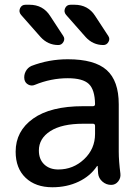

<svg xmlns="http://www.w3.org/2000/svg" viewBox="-20 -780 590 810"><path d="M104 -760Q162 -760 192 -712L247 -628Q255 -616 247.5 -603Q240 -590 226 -590Q182 -590 151 -624L69 -717Q58 -730 64.5 -745Q71 -760 88 -760ZM294 -760Q352 -760 382 -712L437 -628Q445 -616 437.5 -603Q430 -590 416 -590Q372 -590 341 -624L259 -717Q248 -730 254.5 -745Q261 -760 278 -760ZM331 -258Q241 -258 192.5 -227Q144 -196 144 -145Q144 -108 166.5 -86.5Q189 -65 226 -65Q289 -65 335 -108.5Q381 -152 381 -215V-249Q381 -258 372 -258ZM201 10Q130 10 88 -30Q46 -70 46 -140Q46 -227 119.5 -279.5Q193 -332 331 -332H372Q381 -332 381 -341Q380 -402 354.5 -426Q329 -450 266 -450Q195 -450 127 -422Q113 -416 99.5 -423Q86 -430 83 -445Q80 -463 88.5 -479Q97 -495 113 -502Q186 -530 266 -530Q379 -530 430 -484.5Q481 -439 481 -340V-140Q481 -101 488 -47Q490 -29 478.5 -14.5Q467 0 449 0Q428 0 412 -14Q396 -28 394 -48Q394 -53 393 -63.5Q392 -74 392 -79Q392 -80 391 -80Q389 -80 389 -79Q361 -37 311.5 -13.5Q262 10 201 10Z"/></svg>

Font: Rounded Mplus 1c Medium
Style: Regular
Weight: 500
Version: Version 1.059.20150529